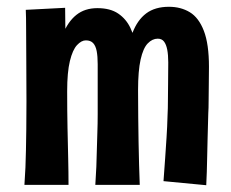

<svg xmlns="http://www.w3.org/2000/svg" viewBox="-20 -546 682 566"><path d="M261 -1Q263 -29 264 -54.5Q265 -80 265.5 -104.5Q266 -129 267 -155Q268 -181 268 -210Q268 -232 268 -254.5Q268 -277 268 -302Q268 -327 268 -357Q268 -380 265 -395.5Q262 -411 254.5 -419Q247 -427 233 -427Q220 -427 207 -413Q194 -399 186 -366Q178 -333 178 -277L136 -229Q136 -298 143 -352Q150 -406 165 -444Q180 -482 205 -502Q230 -522 267 -522Q305 -522 328.5 -506Q352 -490 364.5 -463.5Q377 -437 381.5 -405Q386 -373 386.5 -340.5Q387 -308 387 -280Q387 -238 387.5 -199.5Q388 -161 388.5 -126.5Q389 -92 390 -60.5Q391 -29 392 -1ZM52 -1Q54 -28 55 -52.5Q56 -77 56.5 -103.5Q57 -130 57.5 -164.5Q58 -199 58 -247Q58 -314 57.5 -367Q57 -420 57 -458.5Q57 -497 56 -517L172 -523Q172 -509 172.5 -475Q173 -441 174 -390.5Q175 -340 178 -277Q178 -219 179 -170Q180 -121 181 -80Q182 -39 182 -1ZM588 0 462 -12Q465 -51 467 -81.5Q469 -112 471 -141.5Q473 -171 474 -208Q475 -225 475 -248Q475 -271 475.5 -299.5Q476 -328 476 -362Q476 -384 473 -399.5Q470 -415 463.5 -423.5Q457 -432 445 -432Q429 -432 415.5 -418Q402 -404 394.5 -370.5Q387 -337 387 -280L345 -228Q344 -300 350 -355.5Q356 -411 370.5 -449Q385 -487 411 -506.5Q437 -526 478 -526Q513 -526 539.5 -510Q566 -494 581 -455Q596 -416 596 -349Q596 -322 595.5 -296Q595 -270 595 -248.5Q595 -227 594 -212Q593 -171 592 -138.5Q591 -106 590.5 -73.5Q590 -41 588 0Z"/></svg>

Font: Truculenta ExtraBold
Style: Regular
Weight: 800
Version: Version 1.002